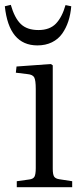

<svg xmlns="http://www.w3.org/2000/svg" viewBox="-23 -780 352 800"><path d="M132.8 -590.8Q14.2 -590.8 -2.9 -753.9L22 -759.8Q37.6 -705.1 63.7 -679.9Q89.8 -654.8 137.2 -654.8Q184.1 -654.8 210 -681.6Q235.8 -708.5 250 -758.8L273.9 -753.9Q271 -719.7 261.7 -691.4Q252.4 -663.1 236.1 -639.9Q219.7 -616.7 193.4 -603.8Q167 -590.8 132.8 -590.8ZM46.9 0V-24.9L99.1 -32.2Q115.2 -34.2 120.6 -43.9Q126 -53.7 126 -80.1V-409.2Q126 -445.8 119.6 -457.5Q113.3 -469.2 91.8 -471.2L43 -477.1L45.9 -502.9L189 -513.2L196.8 -507.8V-77.1Q196.8 -53.2 202.4 -44.4Q208 -35.6 224.1 -33.2L277.8 -24.9V0Z"/></svg>

Font: Literata Light
Style: Regular
Weight: 300
Designer: Latin by Veronika Burian and Jose Scaglione. Greek by Irene Vlachou. Cyrillic by Vera Evstafieva.
Foundry: TypeTogether
Version: Version 3.021